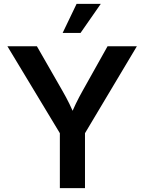

<svg xmlns="http://www.w3.org/2000/svg" viewBox="-20 -965 740 985"><path d="M287.1 0V-281.7L18.1 -727.5H169.4L299.8 -500Q319.8 -465.3 336.2 -431.9Q352.5 -398.4 370.1 -355H335.4Q352.5 -398.9 368.9 -432.6Q385.3 -466.3 404.3 -500L531.7 -727.5H682.1L416 -281.7V0ZM301.3 -795.9 373 -945.3H497.1L393.1 -795.9Z"/></svg>

Font: Inter 20pt SemiBold
Style: Regular
Weight: 600
Version: Version 4.001;git-66647c0bb